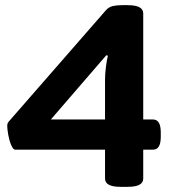

<svg xmlns="http://www.w3.org/2000/svg" viewBox="-20 -722 682 744"><path d="M447 2Q387 2 387 -30V-142H39Q31 -142 23.5 -159.5Q16 -177 12 -199.5Q8 -222 8 -235Q8 -239 9 -242.5Q10 -246 14 -251L391 -683Q402 -695 417 -698.5Q432 -702 454 -702H475Q535 -702 535 -670V-259H573Q603 -259 603 -209V-192Q603 -142 573 -142H535V-30Q535 2 475 2ZM398 -506 392 -508 177 -259H387V-413Q387 -436 390.5 -463Q394 -490 398 -506Z"/></svg>

Font: Asap Expanded
Style: Bold
Weight: 700
Width: 7
Designer: Pablo Cosgaya
Foundry: Omnibus-Type
Version: Version 3.001; ttfautohint (v1.8.4.7-5d5b)